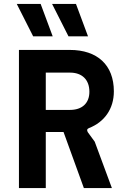

<svg xmlns="http://www.w3.org/2000/svg" viewBox="-20 -953 635 973"><path d="M76 0H212V-284H302L405 0H547L460 -235L425 -283C419 -293 421 -300 431 -304C508 -334 557 -400 557 -490C557 -624 473 -700 334 -700H76ZM335 -396H212V-585H335C395 -585 433 -550 433 -488C433 -429 395 -396 335 -396ZM247 -769 186 -933H65L148 -769ZM426 -769 365 -933H244L327 -769Z"/></svg>

Font: Finlandica SemiBold
Style: Regular
Weight: 600
Designer: Niklas Ekholm, Juho Hiilivirta, Jaakko Suomalainen
Foundry: Helsinki Type Studio
Version: Version 2.000;Glyphs 3.2 (3202)